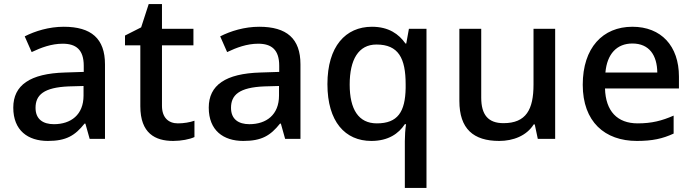

<svg xmlns="http://www.w3.org/2000/svg" viewBox="-20 -680 3393 940"><path d="M292 -549C220 -549 152 -528 101 -502L135 -425C181 -447 232 -466 287 -466C352 -466 390 -437 390 -358V-328L298 -325C127 -320 45 -263 45 -153C45 -41 117 10 214 10C304 10 347 -16 394 -75H398L419 0H494V-365C494 -491 427 -549 292 -549ZM317 -257 389 -259V-212C389 -118 327 -72 244 -72C191 -72 154 -96 154 -152C154 -215 194 -252 317 -257Z M851 -76C805 -76 773 -104 773 -162V-458H927V-539H773V-660H708L671 -546L592 -506V-458H667V-160C667 -27 740 10 828 10C867 10 909 2 932 -9V-89C910 -81 879 -76 851 -76Z M1249 -549C1177 -549 1109 -528 1058 -502L1092 -425C1138 -447 1189 -466 1244 -466C1309 -466 1347 -437 1347 -358V-328L1255 -325C1084 -320 1002 -263 1002 -153C1002 -41 1074 10 1171 10C1261 10 1304 -16 1351 -75H1355L1376 0H1451V-365C1451 -491 1384 -549 1249 -549ZM1274 -257 1346 -259V-212C1346 -118 1284 -72 1201 -72C1148 -72 1111 -96 1111 -152C1111 -215 1151 -252 1274 -257Z M1962 11V240H2068V-539H1982L1969 -467H1965C1933 -513 1883 -549 1801 -549C1672 -549 1583 -453 1583 -268C1583 -84 1670 10 1798 10C1881 10 1932 -26 1962 -72H1968C1964 -48 1962 -14 1962 11ZM1825 -76C1735 -76 1692 -145 1692 -266C1692 -388 1735 -462 1823 -462C1931 -462 1966 -395 1966 -267V-249C1964 -132 1927 -76 1825 -76Z M2698 -539H2592V-266C2592 -144 2556 -77 2445 -77C2370 -77 2336 -118 2336 -202V-539H2229V-186C2229 -49 2298 10 2424 10C2492 10 2558 -15 2593 -71H2598L2613 0H2698Z M3076 -549C2931 -549 2833 -446 2833 -265C2833 -84 2941 10 3098 10C3174 10 3224 -1 3278 -26V-114C3221 -89 3171 -76 3102 -76C3002 -76 2945 -136 2942 -247H3304V-305C3304 -455 3217 -549 3076 -549ZM3076 -467C3159 -467 3197 -409 3198 -325H2944C2952 -416 3000 -467 3076 -467Z"/></svg>

Font: Noto Sans Devanagari UI Medium
Style: Regular
Weight: 500
Designer: Jelle Bosma - Monotype Design Team
Foundry: Monotype Imaging Inc.
Version: Version 2.004